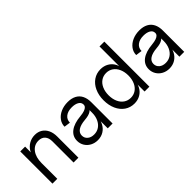

<svg xmlns="http://www.w3.org/2000/svg" viewBox="39 -1397 2109 2109"><g transform="rotate(-45 1093.5 -342.0)"><path d="M300 -443Q232 -443 191 -388.5Q150 -334 150 -243L135 -339Q135 -388 159 -428.5Q183 -469 224.5 -492.5Q266 -516 316 -516Q365 -516 401.5 -493Q438 -470 458 -428Q478 -386 478 -329V0H403V-329Q403 -383 376 -413Q349 -443 300 -443ZM75 -500H150V0H75Z M598 -141Q598 -212 655 -255Q712 -298 817 -307Q858 -311 883.5 -320Q909 -329 921 -343Q933 -357 931 -377Q929 -408 898 -425.5Q867 -443 817 -443Q756 -443 720 -414.5Q684 -386 684 -338L611 -348Q611 -395 639.5 -433.5Q668 -472 717 -494Q766 -516 827 -516Q885 -516 926 -494.5Q967 -473 988 -431.5Q1009 -390 1009 -331V0H934V-140L944 -180Q944 -123 921.5 -78.5Q899 -34 858.5 -9Q818 16 766 16Q719 16 680.5 -4.5Q642 -25 620 -61Q598 -97 598 -141ZM934 -243V-313L949 -326Q949 -289 917.5 -268.5Q886 -248 822 -243Q751 -237 713.5 -212Q676 -187 676 -145Q676 -106 705 -81.5Q734 -57 781 -57Q826 -57 860.5 -80.5Q895 -104 914.5 -146.5Q934 -189 934 -243Z M1119 -250Q1119 -327 1146.5 -387.5Q1174 -448 1223.5 -482Q1273 -516 1336 -516Q1388 -516 1429 -492.5Q1470 -469 1492.5 -427Q1515 -385 1515 -330V-170Q1515 -116 1492 -73.5Q1469 -31 1428 -7.5Q1387 16 1335 16Q1272 16 1223 -17.5Q1174 -51 1146.5 -111.5Q1119 -172 1119 -250ZM1505 -250Q1505 -307 1485.5 -351Q1466 -395 1431 -419Q1396 -443 1351 -443Q1306 -443 1271 -419Q1236 -395 1216.5 -351Q1197 -307 1197 -250Q1197 -193 1216.5 -149Q1236 -105 1271 -81Q1306 -57 1351 -57Q1396 -57 1431 -81Q1466 -105 1485.5 -149Q1505 -193 1505 -250ZM1506 -700H1581V0H1506Z M1711 -141Q1711 -212 1768 -255Q1825 -298 1930 -307Q1971 -311 1996.5 -320Q2022 -329 2034 -343Q2046 -357 2044 -377Q2042 -408 2011 -425.5Q1980 -443 1930 -443Q1869 -443 1833 -414.5Q1797 -386 1797 -338L1724 -348Q1724 -395 1752.5 -433.5Q1781 -472 1830 -494Q1879 -516 1940 -516Q1998 -516 2039 -494.5Q2080 -473 2101 -431.5Q2122 -390 2122 -331V0H2047V-140L2057 -180Q2057 -123 2034.5 -78.5Q2012 -34 1971.5 -9Q1931 16 1879 16Q1832 16 1793.5 -4.5Q1755 -25 1733 -61Q1711 -97 1711 -141ZM2047 -243V-313L2062 -326Q2062 -289 2030.5 -268.5Q1999 -248 1935 -243Q1864 -237 1826.5 -212Q1789 -187 1789 -145Q1789 -106 1818 -81.5Q1847 -57 1894 -57Q1939 -57 1973.5 -80.5Q2008 -104 2027.5 -146.5Q2047 -189 2047 -243Z"/></g></svg>

Font: Uncut Sans Variable
Style: Regular
Weight: 400
Designer: Kasper Nordkvist
Foundry: UNCUT.wtf
Version: Version 1.303;Glyphs 3.1.2 (3151)